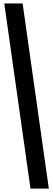

<svg xmlns="http://www.w3.org/2000/svg" viewBox="-20 -940 310 1119"><path d="M4.9 -919.9 157.7 159.2H264.6L111.8 -919.9Z"/></svg>

Font: Fjalla One
Style: Regular
Weight: 400
Designer: Irina Smirnova
Foundry: Irina Smirnova
Version: Version 1.001